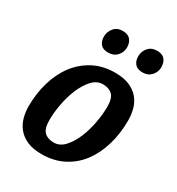

<svg xmlns="http://www.w3.org/2000/svg" viewBox="-169 -800 845 917"><g transform="rotate(30 253.0 -341.0)"><path d="M309 -502Q242 -502 190 -474.5Q138 -447 102.5 -400Q67 -353 48.5 -290Q30 -227 30 -156Q30 -124 38.5 -94Q47 -64 66.5 -40.5Q86 -17 118 -3Q150 11 197 11Q264 11 316.5 -16Q369 -43 404 -90Q439 -137 457.5 -200Q476 -263 476 -335Q476 -367 468 -397Q460 -427 440.5 -450.5Q421 -474 389 -488Q357 -502 309 -502ZM286 -425Q319 -425 338 -407Q357 -389 357 -342Q357 -301 348 -252.5Q339 -204 321.5 -162.5Q304 -121 278.5 -93.5Q253 -66 220 -66Q187 -66 168 -84Q149 -102 149 -149Q149 -191 158 -239Q167 -287 184.5 -328.5Q202 -370 227.5 -397.5Q253 -425 286 -425ZM240 -693Q210 -693 192.5 -672.5Q175 -652 175 -625Q175 -600 188 -584Q201 -568 230 -568Q261 -568 279 -588Q297 -608 297 -634Q297 -661 283 -677Q269 -693 240 -693ZM430 -693Q399 -693 381.5 -672.5Q364 -652 364 -625Q364 -600 377.5 -584Q391 -568 420 -568Q450 -568 468 -588Q486 -608 486 -634Q486 -661 472.5 -677Q459 -693 430 -693Z"/></g></svg>

Font: Amaranth
Style: Italic
Weight: 400
Designer: Gesine Todt
Foundry: Gesine Todt
Version: Version 1.001